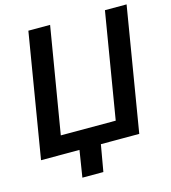

<svg xmlns="http://www.w3.org/2000/svg" viewBox="-127 -830 970 1088"><g transform="rotate(-15 358.5 -286.0)"><path d="M596.2 0H20L140.6 -727.5H268.1L164.6 -106.9H486.8L589.8 -727.5H716.8ZM220.7 156.2 250.5 -31.2H376.5L343.8 156.2Z"/></g></svg>

Font: Inter 28pt SemiBold
Style: Italic
Weight: 600
Italic angle: -9.3988°
Designer: Rasmus Andersson
Foundry: rsms
Version: Version 4.001;git-66647c0bb